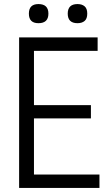

<svg xmlns="http://www.w3.org/2000/svg" viewBox="-20 -924 544 944"><path d="M169 -810Q122 -810 122 -857Q122 -904 169 -904Q218 -904 218 -857Q218 -810 169 -810ZM361 -810Q313 -810 313 -857Q313 -904 361 -904Q383 -904 396 -893Q409 -882 409 -857Q409 -832 396 -821Q383 -810 361 -810ZM74 -740H460V-674H147V-407H427V-342H147V-66H469V0H74Z"/></svg>

Font: Encode Sans Compressed
Style: Regular
Weight: 400
Designer: Pablo Impallari, Andres Torresi
Foundry: Pablo Impallari, Andres Torresi
Version: Version 1.000; ttfautohint (v1.00) -l 8 -r 50 -G 200 -x 14 -